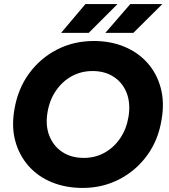

<svg xmlns="http://www.w3.org/2000/svg" viewBox="-20 -914 834 946"><path d="M387 12Q304 12 235.5 -16Q167 -44 121 -96Q75 -148 55.5 -218.5Q36 -289 51 -375Q68 -476 123 -551.5Q178 -627 260.5 -669.5Q343 -712 442 -712Q525 -712 592.5 -684Q660 -656 706.5 -604Q753 -552 772 -480.5Q791 -409 776 -324Q760 -224 705 -148.5Q650 -73 567.5 -30.5Q485 12 387 12ZM393 -136Q449 -136 495 -161.5Q541 -187 572 -232.5Q603 -278 613 -338Q624 -404 604.5 -455Q585 -506 541 -535Q497 -564 436 -564Q380 -564 333.5 -538.5Q287 -513 255.5 -467Q224 -421 214 -360Q203 -295 223.5 -244Q244 -193 288 -164.5Q332 -136 393 -136ZM499 -752 622 -894H780L637 -752ZM281 -752 401 -894H559L417 -752Z"/></svg>

Font: Figtree ExtraBold
Style: Italic
Weight: 800
Italic angle: -9.5°
Foundry: Erik Kennedy
Version: Version 2.001;gftools[0.9.30]